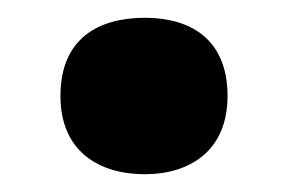

<svg xmlns="http://www.w3.org/2000/svg" viewBox="-20 -461 325 216"><path d="M48 -353C48 -291 91 -265 143 -265C193 -265 236 -291 236 -353C236 -418 193 -441 143 -441C91 -441 48 -418 48 -353Z"/></svg>

Font: Noto Sans Lao ExtraBold
Style: Regular
Weight: 800
Designer: Monotype Design Team
Foundry: Monotype Imaging Inc.
Version: Version 2.003